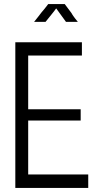

<svg xmlns="http://www.w3.org/2000/svg" viewBox="-20 -922 489 940"><path d="M381 -650H118V-387H375V-332H118V-68H412V-2H55V-715H381ZM297 -902Q305 -891 313.5 -880Q322 -869 330 -858Q332 -854 334 -851Q336 -848 339 -843.5Q342 -839 347 -832.5Q352 -826 361 -815H303L255 -881Q246 -868 230 -848.5Q214 -829 203 -815H147Q156 -826 166.5 -839.5Q177 -853 183 -861Q191 -870 199 -880Q207 -890 216 -902Z"/></svg>

Font: Fundamental  Brigade Scvhlank
Style: Regular
Weight: 100
Designer: Peter Wiegel, original typeface by Arno Drescher 1935
Foundry: Peter Wiegel
Version: Version 0.000 2012 initial release